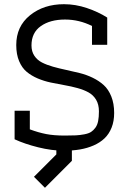

<svg xmlns="http://www.w3.org/2000/svg" viewBox="-20 -700 607 905"><path d="M191.9 185.1 140.1 133.3 245.6 27.8V4.4H318.8V58.1ZM446.3 -175.3Q446.3 -207.5 432.9 -230Q419.4 -252.4 397 -264.6Q374.5 -276.9 345.2 -284.9Q315.9 -293 283.7 -298.6Q251.5 -304.2 219.2 -311Q187 -317.9 157.7 -330.3Q128.4 -342.8 106 -361.3Q83.5 -379.9 70.1 -411.9Q56.6 -443.8 56.6 -487.8Q56.6 -575.7 121.3 -627.9Q186 -680.2 281.7 -680.2Q335.9 -680.2 389.6 -662.1Q443.4 -644 485.4 -617.2V-488.8H413.6V-577.6Q353 -607.9 286.6 -607.9Q216.3 -607.9 172.4 -576.9Q128.4 -545.9 128.4 -485.8Q128.4 -457.5 141.8 -437.3Q155.3 -417 177.7 -405.5Q200.2 -394 229.5 -385.7Q258.8 -377.4 291 -370.6Q323.2 -363.8 355.5 -355.7Q387.7 -347.7 417 -333.5Q446.3 -319.3 468.8 -299.1Q491.2 -278.8 504.6 -245.4Q518.1 -211.9 518.1 -167.5Q518.1 -128.9 506.1 -98.6Q494.1 -68.4 472.9 -48.1Q451.7 -27.8 421.6 -14.6Q391.6 -1.5 357.2 4.4Q322.8 10.3 282.2 10.3Q224.1 10.3 160.2 -5.6Q96.2 -21.5 48.8 -43.5V-178.2H120.6V-90.3Q161.1 -75.2 197.8 -68.1Q234.4 -61 285.2 -61Q317.4 -61 337.2 -62Q356.9 -63 377.4 -66.9Q397.9 -70.8 409.2 -78.1Q420.4 -85.4 429.7 -98.1Q439 -110.8 442.6 -129.6Q446.3 -148.4 446.3 -175.3Z"/></svg>

Font: Eligible
Style: Regular
Weight: 500
Version: Version 1.1